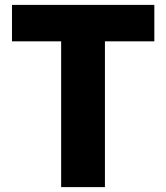

<svg xmlns="http://www.w3.org/2000/svg" viewBox="-20 -765 680 785"><path d="M230 0V-596H29V-745H611V-596H409V0Z"/></svg>

Font: Noto Sans JP Thin Black
Style: Regular
Weight: 900
Version: Version 2.004-H2;hotconv 1.0.118;makeotfexe 2.5.65603